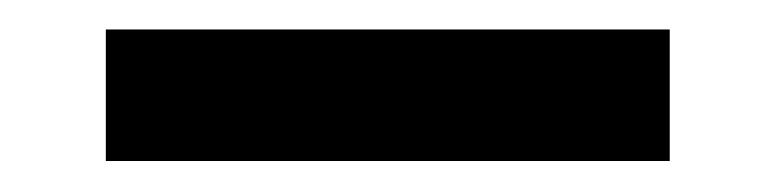

<svg xmlns="http://www.w3.org/2000/svg" viewBox="-20 -748 513 127"><path d="M50 -728.5H423V-641.5H50Z"/></svg>

Font: Junction
Style: Bold
Weight: 700
Designer: Caroline Hadilaksono
Foundry: Caroline Hadilaksono, Tyler Finck, The League of Moveable Type
Version: Version 2.000; ttfautohint (v1.8.3)